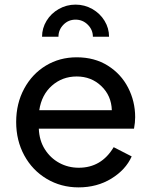

<svg xmlns="http://www.w3.org/2000/svg" viewBox="-20 -799 654 831"><path d="M50 -271Q50 -351 84.5 -415Q119 -479 178.5 -515Q238 -551 312 -551Q389 -551 446.5 -515Q504 -479 534.5 -419.5Q565 -360 565 -292Q565 -269 560 -242H148Q150 -191 174 -153Q198 -115 236.5 -94Q275 -73 321 -73Q419 -73 472 -162L550 -122Q524 -64 462 -26Q400 12 320 12Q244 12 182 -25Q120 -62 85 -126.5Q50 -191 50 -271ZM464 -322Q462 -385 418.5 -426.5Q375 -468 312 -468Q250 -468 205 -428.5Q160 -389 150 -322ZM307 -779Q346 -779 379.5 -760Q413 -741 432.5 -709Q452 -677 452 -640H382Q382 -670 360 -692Q338 -714 307 -714Q276 -714 254.5 -692Q233 -670 233 -640H162Q162 -677 181.5 -709Q201 -741 234.5 -760Q268 -779 307 -779Z"/></svg>

Font: Eudoxus Sans Medium
Style: Regular
Weight: 500
Designer: Stijn de Vries
Foundry: tokotype
Version: Version 2.005